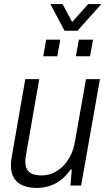

<svg xmlns="http://www.w3.org/2000/svg" viewBox="-20 -917 533 949"><path d="M161 12Q124 12 95 0.5Q66 -11 50 -35.5Q34 -60 34 -100Q34 -113 35.5 -126Q37 -139 40 -153L105 -526H174L110 -159Q108 -148 106.5 -138Q105 -128 105 -119Q105 -93 115 -77.5Q125 -62 143.5 -56Q162 -50 187 -50Q213 -50 239 -60.5Q265 -71 287.5 -92Q310 -113 327 -145Q344 -177 351 -220L405 -526H474L381 0H328L335 -79H329Q305 -45 277.5 -25Q250 -5 221 3.5Q192 12 161 12ZM194 -639 208 -721H278L263 -639ZM355 -639 370 -721H440L425 -639ZM481 -897 363 -765H299L229 -897H289L350 -783H314L416 -897Z"/></svg>

Font: Archivo SemiCondensed Light
Style: Italic
Weight: 300
Width: 4
Italic angle: -10°
Designer: Hector Gatti
Foundry: Omnibus-Type
Version: Version 2.001